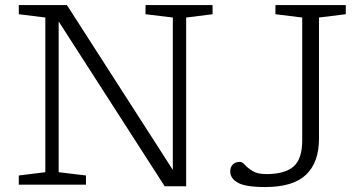

<svg xmlns="http://www.w3.org/2000/svg" viewBox="-20 -727 1423 756"><path d="M158.5 -49V-658L54 -671V-707H243.5L660.5 -58V-658L553 -671V-707H817V-671L713 -658V6.5H628.5L211 -642.5V-49L318.5 -36V0H54V-36ZM1236 -181Q1236 -87.5 1185 -39Q1134 9.5 1024.5 9.5Q946 9.5 916.2 -7.8Q886.5 -25 886.5 -51.5Q886.5 -68.5 896.2 -79Q906 -89.5 925 -89.5Q934 -89.5 944.8 -77.5Q955.5 -65.5 974.8 -53.5Q994 -41.5 1028 -41.5Q1102 -41.5 1136 -71.5Q1170 -101.5 1170 -174.5V-658L1064.5 -671V-707H1341.5V-671L1236 -658Z"/></svg>

Font: Newsreader 6pt Light
Style: Regular
Weight: 300
Designer: Hugues Gentile
Foundry: Production Type
Version: Version 1.003; ttfautohint (v1.8.3)